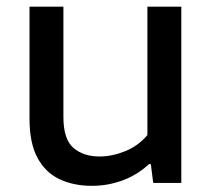

<svg xmlns="http://www.w3.org/2000/svg" viewBox="-20 -564 656 592"><path d="M263.5 9Q207 9 163.5 -11.5Q120 -32 95.5 -77.5Q71 -123 71 -198V-543.5H175.5V-203.5Q175.5 -135 206.2 -108.2Q237 -81.5 287 -81.5Q325 -81.5 365.2 -97.5Q405.5 -113.5 434.5 -147.5V-543.5H539V0H452.5L445 -58H439.5Q404 -25 358.5 -8Q313 9 263.5 9Z"/></svg>

Font: Encode Sans Semi Expanded Medium
Style: Regular
Weight: 500
Width: 6
Designer: Multiple Designers
Foundry: Impallari Type
Version: Version 3.000; ttfautohint (v1.8.3) -l 8 -r 50 -G 200 -x 14 